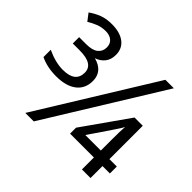

<svg xmlns="http://www.w3.org/2000/svg" viewBox="-170 -921 1119 1119"><g transform="rotate(45 390.0 -361.5)"><path d="M302.7 -612.8Q302.7 -573.7 282.7 -548.6Q262.7 -523.4 229.5 -512.2Q315.4 -489.3 315.4 -410.2Q315.4 -347.7 270.5 -312.7Q225.6 -277.8 143.6 -277.8Q69.3 -277.8 12.7 -305.2V-365.2Q84.5 -332 144.5 -332Q247.6 -332 247.6 -411.1Q247.6 -481.9 134.8 -481.9H77.6V-534.2H135.7Q186 -534.2 210.2 -553.5Q234.4 -572.8 234.4 -606Q234.4 -635.7 214.8 -652.3Q195.3 -668.9 162.6 -668.9Q130.4 -668.9 103 -658.4Q75.7 -647.9 48.3 -630.9L14.6 -674.8Q45.4 -696.8 79.6 -710Q113.8 -723.1 159.7 -723.1Q226.1 -723.1 264.4 -694.1Q302.7 -665 302.7 -612.8ZM678.7 -713.9 237.8 0H168L608.9 -713.9ZM766.1 -99.1H705.1V-0.5H634.3V-99.1H438V-148.4L637.2 -431.2H705.1V-156.2H766.1ZM634.3 -156.2V-251.5Q634.3 -316.9 637.2 -353.5Q634.8 -347.7 628.9 -338.1Q623 -328.6 615.7 -317.6Q608.4 -306.6 601.1 -295.7Q593.8 -284.7 588.4 -276.4L506.3 -156.2Z"/></g></svg>

Font: HunimalSansv1.5
Style: Regular
Weight: 400
Foundry: Ascender Corporation
Version: Version 1.10